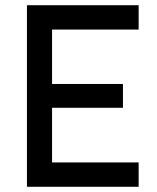

<svg xmlns="http://www.w3.org/2000/svg" viewBox="-20 -714 601 734"><path d="M83 0V-694H510V-601H179V-393H450V-302H179V-93H510V0Z"/></svg>

Font: TypoPRO Titillium Text
Style: 600 wt
Weight: 600
Designer: Accademia di Belle Arti di Urbino and others
Foundry: Accademia di Belle Arti di Urbino and others.
Version: Version 25.000